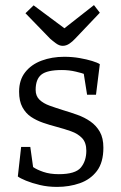

<svg xmlns="http://www.w3.org/2000/svg" viewBox="-20 -726 476 754"><path d="M204 8Q168 8 136.5 0.5Q105 -7 82 -16.5Q59 -26 50 -33L63 -149H99L110 -70Q124 -60 150 -51Q176 -42 211 -42Q276 -42 297.5 -68Q319 -94 319 -134Q319 -166 302.5 -183.5Q286 -201 259 -210.5Q232 -220 202 -228Q175 -235 149 -244Q123 -253 102 -267Q81 -281 68 -305Q55 -329 55 -366Q55 -412 79 -442.5Q103 -473 143.5 -488Q184 -503 232 -503Q264 -503 292.5 -498Q321 -493 342 -486.5Q363 -480 372 -474L357 -354H322L309 -436Q305 -438 278.5 -444.5Q252 -451 223 -451Q165 -451 142.5 -433Q120 -415 120 -373Q120 -349 135 -334.5Q150 -320 175 -311Q200 -302 229 -293Q256 -285 284 -275Q312 -265 335 -249Q358 -233 372 -208.5Q386 -184 386 -146Q386 -88 360.5 -54.5Q335 -21 293.5 -6.5Q252 8 204 8ZM226 -546Q213 -546 199.5 -556Q186 -566 177 -574L80 -674L112 -705L233 -615L349 -706L372 -676L275 -574Q265 -563 252.5 -554.5Q240 -546 226 -546Z"/></svg>

Font: Faustina Light Light
Style: Regular
Weight: 300
Version: Version 1.200